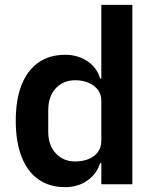

<svg xmlns="http://www.w3.org/2000/svg" viewBox="-20 -760 640 792"><path d="M398 0V-87H393Q379 -42 340 -15Q301 12 249 12Q184 12 138.5 -20Q93 -52 69 -113.5Q45 -175 45 -262Q45 -349 69 -409.5Q93 -470 138.5 -502Q184 -534 249 -534Q301 -534 340.5 -507.5Q380 -481 393 -436H398V-740H526V0ZM290 -94Q321 -94 345.5 -104Q370 -114 384 -133Q398 -152 398 -179V-345Q398 -370 384 -389Q370 -408 345.5 -418.5Q321 -429 290 -429Q241 -429 210 -395.5Q179 -362 179 -306V-216Q179 -161 210 -127.5Q241 -94 290 -94Z"/></svg>

Font: IBM Plex Sans SemiBold
Style: Regular
Weight: 600
Designer: Mike Abbink, Paul van der Laan, Pieter van Rosmalen
Foundry: Bold Monday
Version: Version 3.201